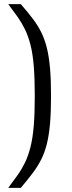

<svg xmlns="http://www.w3.org/2000/svg" viewBox="-20 -763 348 933"><path d="M20 150Q45 117 65.5 88Q86 59 101.5 27Q117 -5 128 -48Q139 -91 144 -151Q149 -211 149 -297Q149 -382 144 -442.5Q139 -503 128 -545.5Q117 -588 101.5 -620Q86 -652 65.5 -681Q45 -710 20 -743H81Q114 -705 138.5 -673Q163 -641 180 -607Q197 -573 207.5 -531Q218 -489 223 -432.5Q228 -376 228 -297Q228 -218 223 -161.5Q218 -105 207.5 -63Q197 -21 180 12.5Q163 46 138.5 78.5Q114 111 81 150Z"/></svg>

Font: Saira Thin
Style: Regular
Weight: 400
Version: Version 1.101